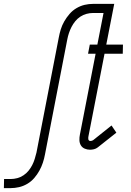

<svg xmlns="http://www.w3.org/2000/svg" viewBox="-107 -760 677 990"><path d="M-87 210 -86 163H-51Q-35 163 -18 158.5Q-1 154 14 144Q29 134 40 120.5Q51 107 59 91.5Q67 76 72 59.5Q77 43 81 27L196 -566Q200 -588 206.5 -609Q213 -630 224.5 -650Q236 -670 251.5 -688Q267 -706 287.5 -718Q308 -730 329.5 -735Q351 -740 373 -740H459L450 -693H372Q356 -693 339 -688.5Q322 -684 307 -674Q292 -664 281 -650.5Q270 -637 262 -621.5Q254 -606 248.5 -589.5Q243 -573 240 -557L125 36Q121 58 114 79Q107 100 96 120Q85 140 69.5 158Q54 176 33.5 188Q13 200 -9 205Q-31 210 -52 210ZM357 12Q343 12 330 6.5Q317 1 310 -10.5Q303 -22 302.5 -37Q302 -52 305 -66L386 -483H347L356 -530H395L436 -740H482L441 -530H527L526 -483H432L349 -57Q348 -53 348 -49.5Q348 -46 348.5 -42Q349 -38 352 -35.5Q355 -33 359 -33Q362 -33 366 -34Q370 -35 373 -37L468 -113L493 -76L397 0Q388 7 377.5 9.5Q367 12 357 12Z"/></svg>

Font: Lode Dark
Style: Italic
Weight: 400
Italic angle: -11°
Monospace: yes
Designer: Belleve Invis
Foundry: Belleve Invis
Version: Version 29.2.0; ttfautohint (v1.8.3)